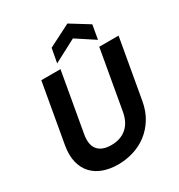

<svg xmlns="http://www.w3.org/2000/svg" viewBox="-213 -1067 1130 1214"><g transform="rotate(-30 351.5 -459.5)"><path d="M139 -698H279L203 -267Q190 -195 220.5 -158Q251 -121 318 -121Q386 -121 429.5 -158Q473 -195 486 -267L562 -698H703L627 -267Q615 -197 583 -145.5Q551 -94 506 -60Q461 -26 406.5 -9.5Q352 7 294 7Q237 7 189 -10Q141 -27 109 -61Q77 -95 64 -146.5Q51 -198 63 -267ZM577 -740 444 -827 279 -740 298 -843 461 -926 595 -843Z"/></g></svg>

Font: SVN-Poppins SemiBold
Style: Italic
Weight: 600
Italic angle: -10°
Designer: Ninad Kale (Devanagari), Jonny Pinhorn (Latin)
Foundry: Indian Type Foundry
Version: Version 3.002 2017; ttfautohint (v1.8.3)